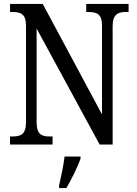

<svg xmlns="http://www.w3.org/2000/svg" viewBox="-20 -734 695 975"><path d="M31 0H247V-41H232C193 -41 166 -50 166 -113V-589L486 0H552V-601C552 -662 580 -673 618 -673H633V-714H418V-673H431C470 -673 498 -663 498 -605V-153L197 -714H31V-673H45C83 -673 112 -664 112 -605V-113C112 -50 84 -41 43 -41H31ZM280 208V221H317C342 179 375 113 389 71V61H308C302 110 290 163 280 208Z"/></svg>

Font: Noto Serif Ethiopic Cn
Style: Regular
Weight: 400
Width: 3
Designer: Monotype Design Team
Foundry: Monotype Imaging Inc.
Version: Version 2.102